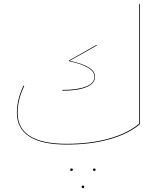

<svg xmlns="http://www.w3.org/2000/svg" viewBox="-20 -750 857 1012"><path d="M718 -730V-96Q657 -44 557.5 -16Q458 12 332 12Q200 12 134.5 -30.5Q69 -73 69 -155Q69 -226 104 -299L108 -297Q73 -226 73 -155Q73 8 332 8Q457 8 556 -20Q655 -48 714 -99V-730ZM478 -346Q478 -372 446 -392Q414 -412 343 -428L345 -432L490 -514V-510L348 -430Q420 -413 450.5 -393Q481 -373 481 -346Q481 -310 436 -291Q391 -272 309 -272L308 -276Q389 -276 433.5 -294Q478 -312 478 -346ZM350 145Q350 138 357 138Q364 138 364 145Q364 147 362 149Q360 151 357 151Q350 151 350 145ZM470 145Q470 138 477 138Q484 138 484 145Q484 151 477 151Q474 151 472 149Q470 147 470 145ZM410 235Q410 228 417 228Q424 228 424 235Q424 242 417 242Q414 242 412 239.5Q410 237 410 235Z"/></svg>

Font: FiraGO Four
Style: Regular
Weight: 100
Designer: bBox Type
Foundry: bBox Type GmbH
Version: Version 1.001